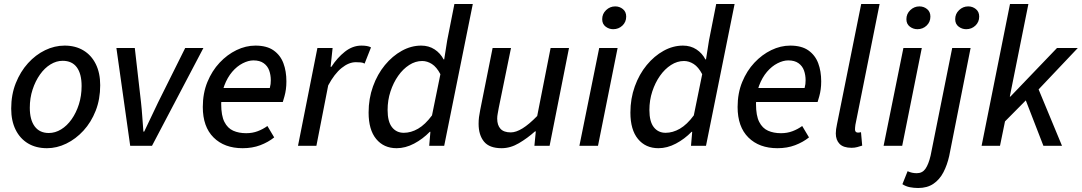

<svg xmlns="http://www.w3.org/2000/svg" viewBox="-20 -729 5409 960"><path d="M215 12Q160 12 120 -12Q80 -36 58 -80.5Q36 -125 36 -186Q36 -256 59 -313.5Q82 -371 120 -413Q158 -455 205.5 -478Q253 -501 303 -501Q357 -501 397 -477Q437 -453 459 -408.5Q481 -364 481 -303Q481 -233 458.5 -175.5Q436 -118 397.5 -76Q359 -34 311.5 -11Q264 12 215 12ZM224 -64Q256 -64 285.5 -82Q315 -100 338 -132.5Q361 -165 374.5 -207.5Q388 -250 388 -299Q388 -360 364 -392.5Q340 -425 293 -425Q262 -425 232.5 -407Q203 -389 180 -356.5Q157 -324 143 -281.5Q129 -239 129 -190Q129 -130 153.5 -97Q178 -64 224 -64Z M631 0 562 -489H654L685 -218Q689 -182 691.5 -144.5Q694 -107 697 -71H701Q718 -108 736 -144.5Q754 -181 771 -218L906 -489H997L740 0Z M1193 12Q1102 12 1048 -41.5Q994 -95 994 -194Q994 -263 1017 -319Q1040 -375 1078 -415.5Q1116 -456 1162.5 -478.5Q1209 -501 1257 -501Q1314 -501 1348 -477Q1382 -453 1397 -413Q1412 -373 1412 -322Q1412 -301 1409.5 -282.5Q1407 -264 1402.5 -248Q1398 -232 1394 -219H1062L1070 -289H1329Q1332 -301 1333 -309Q1334 -317 1334 -328Q1334 -354 1326 -376.5Q1318 -399 1298.5 -413Q1279 -427 1247 -427Q1222 -427 1193.5 -412.5Q1165 -398 1141 -370Q1117 -342 1101.5 -301Q1086 -260 1086 -209Q1086 -151 1102 -119.5Q1118 -88 1146 -75.5Q1174 -63 1211 -63Q1242 -63 1268.5 -73Q1295 -83 1317 -99L1351 -42Q1321 -18 1281.5 -3Q1242 12 1193 12Z M1470 0 1567 -489H1643L1633 -395H1637Q1666 -440 1704.5 -470.5Q1743 -501 1787 -501Q1802 -501 1814 -499Q1826 -497 1835 -492L1803 -411Q1795 -416 1783.5 -417Q1772 -418 1759 -418Q1724 -418 1688 -389Q1652 -360 1621 -302L1562 0Z M1963 12Q1899 12 1861 -34Q1823 -80 1823 -166Q1823 -236 1845 -297Q1867 -358 1904.5 -403.5Q1942 -449 1989 -475Q2036 -501 2086 -501Q2124 -501 2153 -482Q2182 -463 2198 -432H2201L2216 -527L2252 -709H2344L2201 0H2126L2132 -70H2129Q2094 -34 2050.5 -11Q2007 12 1963 12ZM1999 -65Q2035 -65 2070.5 -85.5Q2106 -106 2140 -152L2182 -358Q2163 -394 2139.5 -409Q2116 -424 2091 -424Q2057 -424 2026 -404Q1995 -384 1971 -350Q1947 -316 1932.5 -272Q1918 -228 1918 -179Q1918 -121 1940 -93Q1962 -65 1999 -65Z M2488 12Q2427 12 2400 -21Q2373 -54 2373 -110Q2373 -128 2375 -143.5Q2377 -159 2381 -179L2443 -489H2535L2474 -191Q2471 -173 2468.5 -160.5Q2466 -148 2466 -136Q2466 -103 2482.5 -85Q2499 -67 2534 -67Q2560 -67 2592.5 -87Q2625 -107 2666 -149L2733 -489H2825L2728 0H2652L2659 -72H2655Q2617 -38 2574.5 -13Q2532 12 2488 12Z M2877 0 2976 -489H3068L2970 0ZM3046 -583Q3025 -583 3008 -596Q2991 -609 2991 -633Q2991 -660 3010.5 -678.5Q3030 -697 3056 -697Q3078 -697 3094.5 -683.5Q3111 -670 3111 -646Q3111 -619 3092 -601Q3073 -583 3046 -583Z M3272 12Q3208 12 3170 -34Q3132 -80 3132 -166Q3132 -236 3154 -297Q3176 -358 3213.5 -403.5Q3251 -449 3298 -475Q3345 -501 3395 -501Q3433 -501 3462 -482Q3491 -463 3507 -432H3510L3525 -527L3561 -709H3653L3510 0H3435L3441 -70H3438Q3403 -34 3359.5 -11Q3316 12 3272 12ZM3308 -65Q3344 -65 3379.5 -85.5Q3415 -106 3449 -152L3491 -358Q3472 -394 3448.5 -409Q3425 -424 3400 -424Q3366 -424 3335 -404Q3304 -384 3280 -350Q3256 -316 3241.5 -272Q3227 -228 3227 -179Q3227 -121 3249 -93Q3271 -65 3308 -65Z M3867 12Q3776 12 3722 -41.5Q3668 -95 3668 -194Q3668 -263 3691 -319Q3714 -375 3752 -415.5Q3790 -456 3836.5 -478.5Q3883 -501 3931 -501Q3988 -501 4022 -477Q4056 -453 4071 -413Q4086 -373 4086 -322Q4086 -301 4083.5 -282.5Q4081 -264 4076.5 -248Q4072 -232 4068 -219H3736L3744 -289H4003Q4006 -301 4007 -309Q4008 -317 4008 -328Q4008 -354 4000 -376.5Q3992 -399 3972.5 -413Q3953 -427 3921 -427Q3896 -427 3867.5 -412.5Q3839 -398 3815 -370Q3791 -342 3775.5 -301Q3760 -260 3760 -209Q3760 -151 3776 -119.5Q3792 -88 3820 -75.5Q3848 -63 3885 -63Q3916 -63 3942.5 -73Q3969 -83 3991 -99L4025 -42Q3995 -18 3955.5 -3Q3916 12 3867 12Z M4238 10Q4197 10 4178 -9.5Q4159 -29 4159 -62Q4159 -72 4160.5 -83Q4162 -94 4165 -108L4286 -709H4378L4257 -105Q4256 -97 4255.5 -92Q4255 -87 4255 -82Q4255 -66 4270 -66Q4273 -66 4276 -66.5Q4279 -67 4285 -68L4291 -1Q4279 3 4266 6.5Q4253 10 4238 10Z M4398 0 4497 -489H4589L4491 0ZM4567 -583Q4546 -583 4529 -596Q4512 -609 4512 -633Q4512 -660 4531.5 -678.5Q4551 -697 4577 -697Q4599 -697 4615.5 -683.5Q4632 -670 4632 -646Q4632 -619 4613 -601Q4594 -583 4567 -583Z M4571 211Q4549 211 4529 207Q4509 203 4492 192L4518 127Q4529 132 4540 134.5Q4551 137 4564 137Q4592 137 4607.5 114.5Q4623 92 4633 49L4741 -489H4833L4726 51Q4716 96 4697 132.5Q4678 169 4647 190Q4616 211 4571 211ZM4811 -583Q4790 -583 4773 -596Q4756 -609 4756 -633Q4756 -660 4775.5 -678.5Q4795 -697 4821 -697Q4843 -697 4859.5 -683.5Q4876 -670 4876 -646Q4876 -619 4857 -601Q4838 -583 4811 -583Z M4888 0 5030 -709H5122L5029 -246H5032L5265 -489H5369L5173 -282L5290 0H5197L5109 -227L5005 -122L4980 0Z"/></svg>

Font: Source Sans 3 Medium
Style: Italic
Weight: 500
Italic angle: -11°
Designer: Paul D. Hunt
Foundry: Adobe
Version: Version 3.052;hotconv 1.1.0;makeotfexe 2.6.0